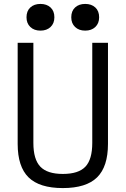

<svg xmlns="http://www.w3.org/2000/svg" viewBox="-20 -948 640 978"><path d="M300 10Q181 10 125.5 -44.5Q70 -99 70 -215V-730H150V-220Q150 -136 185.5 -99Q221 -62 300 -62Q380 -62 415 -99Q450 -136 450 -220V-730H530V-215Q530 -99 474.5 -44.5Q419 10 300 10ZM186 -792Q154 -792 134.5 -810.5Q115 -829 115 -860Q115 -892 134.5 -910Q154 -928 186 -928Q218 -928 237.5 -910Q257 -892 257 -860Q257 -829 237.5 -810.5Q218 -792 186 -792ZM414 -792Q382 -792 362.5 -810.5Q343 -829 343 -860Q343 -892 362.5 -910Q382 -928 414 -928Q446 -928 465.5 -910Q485 -892 485 -860Q485 -829 465.5 -810.5Q446 -792 414 -792Z"/></svg>

Font: M PLUS Code Latin Expanded
Style: Regular
Weight: 400
Width: 7
Designer: Coji Morishita
Foundry: UNDERFOREST DESIGN
Version: Version 1.002; ttfautohint (v1.8.3)